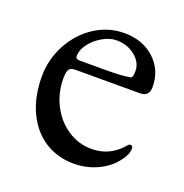

<svg xmlns="http://www.w3.org/2000/svg" viewBox="-87 -493 564 588"><g transform="rotate(20 195.0 -199.5)"><path d="M30 0ZM30 -203Q30 -259 56.5 -308Q83 -357 127 -385.5Q171 -414 223 -414Q283 -414 321.5 -378.5Q360 -343 360 -288Q360 -257 330 -257H119Q105 -257 99.5 -249.5Q94 -242 94 -220Q94 -173 114.5 -133Q135 -93 170.5 -69.5Q206 -46 248 -46Q307 -46 346 -91Q352 -99 357 -99Q365 -99 365 -89Q365 -70 347 -47Q325 -18 289 -1.5Q253 15 213 15Q159 15 117.5 -12Q76 -39 53 -88.5Q30 -138 30 -203ZM212 -288Q259 -288 286 -293Q294 -294 294 -315Q294 -344 268.5 -364.5Q243 -385 208 -385Q186 -385 162.5 -371.5Q139 -358 124 -338Q109 -318 109 -298Q109 -288 121 -288Z"/></g></svg>

Font: EB Garamond
Style: Regular
Weight: 400
Designer: Georg Duffner and Octavio Pardo
Foundry: Georg Duffner
Version: Version 1.000; ttfautohint (v1.6)